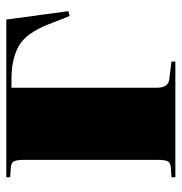

<svg xmlns="http://www.w3.org/2000/svg" viewBox="-4 -558 563 594"><g transform="rotate(-90 277.0 -261.5)"><path d="M25 0V-12L56 -14Q69 -15 74 -23Q79 -31 79 -57V-466Q79 -492 74 -500Q69 -508 56 -509L25 -511V-523H513L539 -331L524 -327L498 -393Q471 -462 431 -484.5Q391 -507 329 -507H302V-58Q302 -22 327 -19L383 -12V0Z"/></g></svg>

Font: Display Black
Style: Regular
Weight: 900
Designer: Latin by Veronika Burian and Jose Scaglione. Greek by Irene Vlachou. Cyrillic by Vera Evstafieva.
Foundry: TypeTogether
Version: Version 3.002